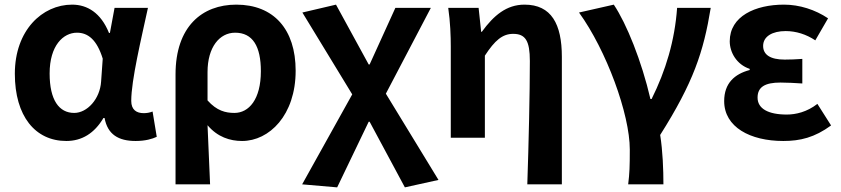

<svg xmlns="http://www.w3.org/2000/svg" viewBox="-20 -594 3627 828"><path d="M266 14C333 14 387 -19 426 -85H431C444 -14 491 14 565 14C607 14 637 5 656 -4L638 -113C625 -108 612 -106 600 -106C569 -106 546 -120 546 -159C546 -248 589 -426 618 -560H474L454 -452H450C415 -539 356 -574 291 -574C162 -574 44 -463 44 -276C44 -93 132 14 266 14ZM300 -107C235 -107 194 -162 194 -277C194 -398 253 -453 312 -453C360 -453 398 -422 423 -341L416 -242C411 -167 356 -107 300 -107Z M737 201H886C882 114 879 36 875 -54C918 -3 972 14 1024 14C1141 14 1255 -97 1255 -289C1255 -468 1160 -574 999 -574C851 -574 737 -479 737 -273ZM991 -107C953 -107 915 -116 875 -161V-283C875 -391 927 -453 994 -453C1070 -453 1105 -394 1105 -287C1105 -165 1053 -107 991 -107Z M1434 214 1570 -69H1574L1726 214L1871 182L1644 -190L1838 -560H1685L1574 -316H1570L1429 -574L1284 -540L1499 -187L1283 201Z M2254 201H2403V-349C2403 -490 2358 -574 2242 -574C2164 -574 2109 -527 2058 -457H2055L2044 -560H1913C1922 -499 1924 -437 1924 -393V0H2071V-354C2114 -420 2147 -448 2193 -448C2246 -448 2265 -418 2265 -331C2265 -193 2260 24 2254 201Z M2689 201H2841C2841 138 2838 57 2827 -12C2970 -238 3014 -370 3045 -560H2900C2890 -419 2851 -289 2790 -167H2785C2747 -331 2682 -492 2627 -574L2477 -540C2595 -377 2696 -102 2696 51C2696 124 2695 153 2689 201Z M3358 14C3431 14 3493 -1 3564 -53L3505 -146C3460 -111 3412 -100 3373 -100C3292 -100 3247 -126 3247 -173C3247 -219 3279 -238 3346 -238C3376 -238 3407 -236 3440 -234V-340C3414 -338 3387 -337 3364 -337C3302 -337 3271 -358 3271 -396C3271 -437 3311 -460 3368 -460C3413 -460 3457 -446 3496 -420L3551 -515C3496 -552 3428 -574 3361 -574C3237 -574 3127 -524 3127 -416C3127 -369 3156 -316 3213 -297V-292C3148 -275 3103 -235 3103 -158C3103 -46 3215 14 3358 14Z"/></svg>

Font: Noto Sans CJK SC
Style: Bold
Weight: 700
Designer: Ryoko NISHIZUKA 西塚涼子 (kana, bopomofo & ideographs); Paul D. Hunt (Latin, Greek & Cyrillic); Sandoll Communications 산돌커뮤니
Foundry: Adobe
Version: Version 2.004;hotconv 1.0.118;makeotfexe 2.5.65603